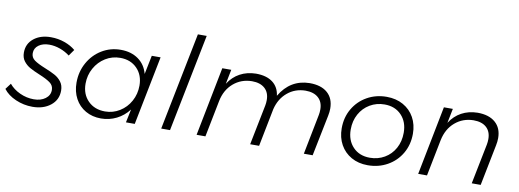

<svg xmlns="http://www.w3.org/2000/svg" viewBox="-69 -1086 3881 1437"><g transform="rotate(10 1872.0 -367.5)"><path d="M-9 -90 25 -135Q56 -97 107 -73.5Q158 -50 213 -50Q266 -50 300.5 -75.5Q335 -101 335 -142Q335 -176 307 -196.5Q279 -217 223 -240Q177 -259 148.5 -275Q120 -291 100 -317Q80 -343 80 -382Q80 -449 130.5 -489.5Q181 -530 260 -530Q315 -530 364.5 -512.5Q414 -495 448 -466L414 -418Q382 -443 340.5 -458Q299 -473 258 -473Q209 -473 177.5 -450Q146 -427 146 -389Q146 -356 173 -336.5Q200 -317 257 -294Q304 -275 333.5 -259Q363 -243 383.5 -216Q404 -189 404 -149Q404 -79 350 -36Q296 7 213 7Q146 7 85 -19.5Q24 -46 -9 -90Z M507 -229Q507 -312 545 -380.5Q583 -449 648 -488.5Q713 -528 792 -528Q871 -528 925.5 -489Q980 -450 998 -381L1027 -524H1094L990 0H923L944 -101Q906 -51 851 -23.5Q796 4 733 4Q667 4 615.5 -25.5Q564 -55 535.5 -108Q507 -161 507 -229ZM975 -288Q975 -368 926 -418Q877 -468 798 -468Q737 -468 686 -436.5Q635 -405 605 -351Q575 -297 575 -233Q575 -153 624.5 -103Q674 -53 754 -53Q814 -53 865 -84.5Q916 -116 945.5 -170Q975 -224 975 -288Z M1406 -742 1258 0H1191L1339 -742Z M2411 -366Q2411 -341 2405 -312L2342 0H2275L2335 -305Q2339 -325 2339 -347Q2339 -404 2304 -435.5Q2269 -467 2206 -467Q2127 -466 2069.5 -418Q2012 -370 1992 -289L1935 0H1867L1928 -305Q1932 -325 1932 -347Q1932 -404 1897 -435.5Q1862 -467 1799 -467Q1717 -466 1658 -415Q1599 -364 1582 -278L1527 0H1460L1563 -524H1631L1609 -414Q1644 -469 1697.5 -498Q1751 -527 1819 -528Q1899 -528 1946 -492.5Q1993 -457 2001 -392Q2080 -526 2227 -528Q2315 -528 2363 -485.5Q2411 -443 2411 -366Z M3053 -288Q3053 -205 3014.5 -139Q2976 -73 2909 -35.5Q2842 2 2760 2Q2689 2 2635 -28.5Q2581 -59 2551 -113Q2521 -167 2521 -237Q2521 -320 2559.5 -386Q2598 -452 2664.5 -489.5Q2731 -527 2813 -527Q2884 -527 2938.5 -496.5Q2993 -466 3023 -412Q3053 -358 3053 -288ZM2589 -240Q2589 -158 2637.5 -107Q2686 -56 2766 -56Q2827 -56 2877 -85Q2927 -114 2955.5 -166Q2984 -218 2984 -284Q2984 -366 2935.5 -417Q2887 -468 2807 -468Q2746 -468 2696 -438.5Q2646 -409 2617.5 -357Q2589 -305 2589 -240Z M3687 -367Q3687 -341 3681 -312L3619 0H3551L3612 -305Q3616 -325 3616 -347Q3616 -404 3581.5 -435.5Q3547 -467 3483 -467Q3402 -466 3343 -415.5Q3284 -365 3266 -278L3211 0H3144L3247 -524H3315L3293 -414Q3328 -469 3381.5 -498Q3435 -527 3503 -528Q3590 -528 3638.5 -485.5Q3687 -443 3687 -367Z"/></g></svg>

Font: Gontserrat Light
Style: Italic
Weight: 300
Italic angle: -11.3°
Designer: Julieta Ulanovsky
Foundry: Julieta Ulanovsky
Version: Version 6.001